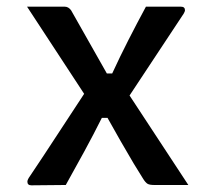

<svg xmlns="http://www.w3.org/2000/svg" viewBox="-20 -554 640 575"><path d="M61 -534H174Q185 -534 193 -523Q220 -476 246.5 -428.5Q273 -381 300 -334H316Q339 -384 364.5 -434Q390 -484 417 -534H522Q534 -534 534 -523Q534 -520 530 -513Q490 -452 449 -390.5Q408 -329 368 -268Q412 -201 456 -134Q500 -67 544 0H442Q428 0 422 -3.5Q416 -7 409 -18Q398 -35 380 -65Q362 -95 341.5 -131Q321 -167 302 -201H285Q260 -151 232.5 -100.5Q205 -50 177 0L74 1Q62 1 62 -10Q62 -16 70 -27Q111 -88 151 -149.5Q191 -211 232 -273Q189 -338 146.5 -403.5Q104 -469 61 -534Z"/></svg>

Font: Recursive Sn Lnr St Med
Style: Regular
Weight: 500
Version: Version 1.085;hotconv 1.1.0;makeotfexe 2.6.0; ttfautohint (v